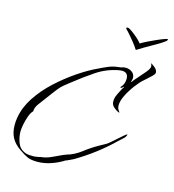

<svg xmlns="http://www.w3.org/2000/svg" viewBox="-102 -742 762 842"><g transform="rotate(15 279.0 -321.5)"><path d="M375 -657Q381 -657 393.5 -648Q406 -639 419.5 -627.5Q433 -616 442 -605Q443 -602 446 -605Q455 -611 472.5 -619.5Q490 -628 509 -636.5Q528 -645 542 -650Q556 -655 557 -654Q559 -653 558 -651Q557 -649 557 -648Q556 -645 541 -635Q526 -625 504.5 -613Q483 -601 463.5 -589.5Q444 -578 435 -572Q433 -572 433 -573Q425 -586 411 -603.5Q397 -621 380 -640Q376 -644 372.5 -647.5Q369 -651 369 -654Q369 -657 375 -657ZM143 14Q115 14 99 7Q83 0 60 -16Q32 -35 19 -59Q6 -83 6 -117Q6 -135 9 -151Q17 -199 47 -244.5Q77 -290 120 -329.5Q163 -369 209.5 -400.5Q256 -432 298 -451Q318 -461 336 -468.5Q354 -476 376 -479Q380 -480 384 -480Q388 -480 392 -481Q397 -483 401.5 -484Q406 -485 412 -485Q428 -485 441 -475.5Q454 -466 454 -449Q454 -448 452.5 -440Q451 -432 449 -432L452 -431Q459 -441 474.5 -458Q490 -475 504 -492Q518 -509 518 -519Q518 -523 516.5 -526.5Q515 -530 513 -533Q523 -529 534 -519Q545 -509 545 -498Q545 -495 544 -494Q543 -490 534 -481Q525 -472 514.5 -463Q504 -454 500 -450Q486 -438 468 -414Q450 -390 437 -364Q424 -338 424 -318Q424 -308 427 -302Q430 -296 436 -288H434V-287Q421 -292 409 -302.5Q397 -313 397 -328Q397 -340 400 -349Q401 -353 406.5 -364.5Q412 -376 418 -387Q424 -398 426 -399V-402H425Q422 -399 419 -396.5Q416 -394 412 -394V-398Q428 -414 428 -439Q428 -468 399 -468Q392 -468 388 -467Q332 -457 286 -426Q240 -395 196 -360Q183 -350 170 -339.5Q157 -329 146 -315Q136 -302 126 -289Q116 -276 106 -262Q96 -249 82.5 -230.5Q69 -212 69 -195Q60 -187 53 -168Q46 -149 42 -128.5Q38 -108 38 -96Q38 -71 47.5 -45.5Q57 -20 82 -10Q92 -6 103 -5.5Q114 -5 124 -5Q127 -5 138.5 -7Q150 -9 151 -10Q176 -12 199.5 -23Q223 -34 245 -44Q247 -45 250.5 -46.5Q254 -48 256 -47L257 -49Q292 -58 324.5 -83Q357 -108 388 -125L415 -140Q421 -143 432.5 -153Q444 -163 457 -174.5Q470 -186 480.5 -195Q491 -204 494 -204V-203H495Q492 -192 482 -183.5Q472 -175 464 -167Q388 -93 296 -39Q289 -35 281.5 -32Q274 -29 266 -25Q266 -25 265.5 -24.5Q265 -24 264 -24Q264 -24 263.5 -24Q263 -24 264 -25Q238 -8 206.5 3Q175 14 143 14Z"/></g></svg>

Font: Qwitcher Grypen
Style: Regular
Weight: 400
Designer: Robert E. Leuschke
Foundry: Robert E. Leuschke
Version: Version 1.100; ttfautohint (v1.8.3)